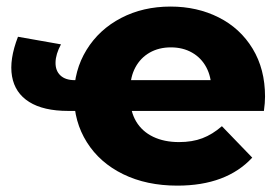

<svg xmlns="http://www.w3.org/2000/svg" viewBox="-20 -569 869 597"><path d="M210.1 -270.4Q210.1 -350.7 249.2 -414.1Q288.2 -477.4 356.4 -513Q424.7 -548.6 510.2 -548.6Q593 -548.6 659.9 -514.9Q726.9 -481.2 765.5 -417.7Q804.1 -354.1 804.1 -268.7Q804.1 -249.4 800.6 -224.1H356.2V-319.8H706.6L637.2 -292.1Q637.2 -330.2 621.5 -359.7Q605.8 -389.1 577.2 -405.4Q548.7 -421.7 511.3 -421.7Q474 -421.7 445.4 -405.4Q416.9 -389.1 400.9 -359.4Q385 -329.8 385 -290.8V-263.9Q385 -222.2 403.4 -191.2Q421.9 -160.2 456.2 -143.7Q490.6 -127.2 536.6 -127.2Q578 -127.2 609.3 -139.2Q640.6 -151.1 670 -176.6L764.3 -78.9Q724.6 -35.8 666.3 -13.8Q608 8.2 531.3 8.2Q435.7 8.2 362.9 -27.4Q290.1 -63 250.1 -126.7Q210.1 -190.3 210.1 -270.4ZM35.9 -454.7 169.6 -431.1Q153.2 -400.7 152.7 -375.1Q152.1 -349.4 167.7 -334.6Q183.2 -319.8 212.3 -319.8H295.9V-224.1H192.2Q115.2 -224.1 70.8 -252Q26.4 -279.9 17.4 -331.7Q8.3 -383.4 35.9 -454.7Z"/></svg>

Font: iiserrat Thin
Style: Regular
Weight: 100
Designer: Akira Ohta
Foundry: Akira Ohta
Version: Version 1.200;Glyphs 3.3.1 (3343)